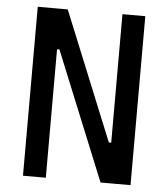

<svg xmlns="http://www.w3.org/2000/svg" viewBox="-51 -739 688 785"><g transform="rotate(5 293.0 -346.5)"><path d="M390.6 0 175.8 -527.3H130.9V-693.4H195.3L410.2 -166H434.6V0ZM72.3 0V-693.4H166V0ZM419.9 0V-693.4H513.7V0Z"/></g></svg>

Font: Cascadia Code PL
Style: Regular
Weight: 400
Monospace: yes
Designer: Aaron Bell
Foundry: Saja Typeworks
Version: Version 2102.003